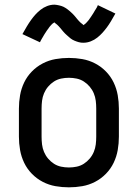

<svg xmlns="http://www.w3.org/2000/svg" viewBox="-20 -790 590 822"><path d="M275 12Q246 12 217.5 7Q189 2 163 -11.5Q137 -25 116.5 -46Q96 -67 83.5 -93Q71 -119 66 -147.5Q61 -176 61 -205V-325Q61 -354 66 -382.5Q71 -411 83.5 -437Q96 -463 116.5 -484Q137 -505 163 -518.5Q189 -532 217.5 -537Q246 -542 275 -542Q304 -542 332.5 -537Q361 -532 387 -518.5Q413 -505 433.5 -484Q454 -463 466.5 -437Q479 -411 484 -382.5Q489 -354 489 -325V-205Q489 -176 484 -147.5Q479 -119 466.5 -93Q454 -67 433.5 -46Q413 -25 387 -11.5Q361 2 332.5 7Q304 12 275 12ZM275 -73Q292 -73 308.5 -76.5Q325 -80 339 -89Q353 -98 364 -111Q375 -124 381.5 -139.5Q388 -155 390 -171.5Q392 -188 392 -205V-325Q392 -342 390 -358.5Q388 -375 381.5 -390.5Q375 -406 364 -419Q353 -432 339 -441Q325 -450 308.5 -453.5Q292 -457 275 -457Q258 -457 241.5 -453.5Q225 -450 211 -441Q197 -432 186 -419Q175 -406 168.5 -390.5Q162 -375 160 -358.5Q158 -342 158 -325V-205Q158 -188 160 -171.5Q162 -155 168.5 -139.5Q175 -124 186 -111Q197 -98 211 -89Q225 -80 241.5 -76.5Q258 -73 275 -73ZM337 -607Q332 -607 327 -607.5Q322 -608 317 -609.5Q312 -611 307.5 -612.5Q303 -614 298.5 -616Q294 -618 289.5 -620.5Q285 -623 281.5 -626Q278 -629 274 -632.5Q270 -636 266 -639.5Q262 -643 258.5 -646.5Q255 -650 252 -653.5Q249 -657 246 -660.5Q243 -664 239.5 -668.5Q236 -673 232 -677Q228 -681 225 -684Q222 -687 217.5 -690Q213 -693 213 -695H214L211 -693Q207 -691 204.5 -688.5Q202 -686 199.5 -683.5Q197 -681 195.5 -679Q194 -677 192.5 -675.5Q191 -674 189.5 -671.5Q188 -669 186.5 -667Q185 -665 183 -662.5Q181 -660 179.5 -657.5Q178 -655 176 -652Q174 -649 172 -646Q170 -643 168 -639.5Q166 -636 164 -632.5Q162 -629 159.5 -625Q157 -621 155 -617Q153 -613 151 -609L76 -644Q86 -662 95 -677Q104 -692 113 -704.5Q122 -717 131.5 -727.5Q141 -738 153.5 -748Q166 -758 181.5 -764Q197 -770 213 -770Q218 -770 223 -769Q228 -768 233 -767Q238 -766 242.5 -764.5Q247 -763 251.5 -761Q256 -759 260.5 -756Q265 -753 268.5 -750.5Q272 -748 276 -744.5Q280 -741 284 -737.5Q288 -734 291.5 -730.5Q295 -727 298 -723.5Q301 -720 304 -716.5Q307 -713 310.5 -708.5Q314 -704 318 -700Q322 -696 325 -693Q328 -690 332.5 -687Q337 -684 337 -682V-681H336Q336 -682 339.5 -684Q343 -686 345.5 -688.5Q348 -691 350.5 -693.5Q353 -696 354.5 -698Q356 -700 357.5 -701.5Q359 -703 360.5 -705Q362 -707 363.5 -709.5Q365 -712 367 -714.5Q369 -717 370.5 -719.5Q372 -722 374 -725Q376 -728 378 -731Q380 -734 382 -737.5Q384 -741 386 -744.5Q388 -748 390.5 -751.5Q393 -755 395 -759Q397 -763 399 -768L474 -732Q464 -714 455 -699Q446 -684 437 -672Q428 -660 418.5 -649.5Q409 -639 396.5 -629Q384 -619 368.5 -613Q353 -607 337 -607Z"/></svg>

Font: Lode Dark
Style: Bold
Weight: 700
Monospace: yes
Designer: Belleve Invis
Foundry: Belleve Invis
Version: Version 29.2.0; ttfautohint (v1.8.3)